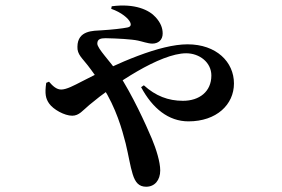

<svg xmlns="http://www.w3.org/2000/svg" viewBox="-20 -615 1040 707"><path d="M518.3 72.6C549.6 72.6 570 48.6 570 12.6C570 -18.3 555.4 -65.6 539.2 -104.2C516.5 -158 467.7 -265.3 415.6 -344.7C386.3 -389 338.3 -435.8 338.3 -454.5C338.3 -472 351.9 -474.2 369.3 -474.3C412.3 -473.5 465.1 -470.5 487.8 -465.6C501.5 -462.9 525.1 -454.4 540.8 -454.4C562.5 -454.4 579 -467.5 579 -491.6C579 -512.5 571.2 -531.5 553.3 -551.4C529.5 -578.3 476.7 -603.2 391.4 -591.9L389.5 -582.5C426.1 -570 453.7 -547.2 459.8 -531.9C463.6 -522.1 460.6 -516.3 449.6 -513.9C433.2 -510.4 393 -505.7 353.8 -503.4C324.8 -501.4 265.6 -504.2 265.1 -442.9C263.7 -414.6 283.8 -399.7 302.9 -374.6C318.4 -354.7 337 -328.7 357.4 -296.3C408.5 -215.8 429.7 -137.3 442.6 -87.4C453.5 -42.5 459.3 -3.2 468.5 26.1C478.1 57.5 491.9 72.6 518.3 72.6ZM674 -168.1C777.3 -168.1 841.5 -229.9 841.5 -307.6C841.5 -386.7 777.1 -451.8 670.4 -451.8C569 -451.8 415.4 -384.5 280.4 -314.6C253.6 -300.8 225.1 -285.3 205.4 -285.3C188.4 -285.3 174.6 -297.7 160.4 -314.2L150.2 -309.9C144.4 -269.8 148.1 -252 161 -233.7C176.2 -211.9 217.5 -188.9 245.9 -188.9C271.3 -188.9 284.7 -208.3 309.1 -228.7C400.3 -305.4 569.8 -418.8 665.6 -418.8C714.5 -418.8 758.3 -385.4 758.3 -337C758.3 -277.4 713.8 -243.8 653.6 -243.8C599.5 -243.8 552.9 -261.7 509.7 -300.9L499.6 -294C541.6 -215.9 600.4 -168.1 674 -168.1Z"/></svg>

Font: Source Han Serif TW VF
Style: Regular
Weight: 250
Designer: Ryoko NISHIZUKA 西塚涼子 (kana & ideographs); Frank Grießhammer (Latin, Greek & Cyrillic); Wenlong ZHANG 张文龙 (bopomofo); San
Foundry: Adobe
Version: Version 2.002;hotconv 1.1.0;makeotfexe 2.6.0